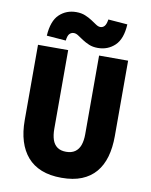

<svg xmlns="http://www.w3.org/2000/svg" viewBox="-94 -923 788 1003"><g transform="rotate(10 300.0 -421.0)"><path d="M302 12Q240 12 195 -6Q150 -24 120.5 -58Q91 -92 76 -140.5Q61 -189 61 -251V-651H221V-234Q221 -200 229 -176Q237 -152 255 -139Q273 -126 302 -126Q331 -126 349.5 -139Q368 -152 376.5 -176Q385 -200 385 -234V-651H539V-251Q539 -189 525 -140.5Q511 -92 482 -58Q453 -24 408.5 -6Q364 12 302 12ZM371 -689Q344 -689 324 -697.5Q304 -706 288 -716.5Q272 -727 259.5 -735.5Q247 -744 235 -744Q222 -744 212.5 -734.5Q203 -725 200 -698L98 -706Q103 -785 139.5 -819.5Q176 -854 229 -854Q256 -854 276.5 -845.5Q297 -837 313 -826.5Q329 -816 341.5 -807.5Q354 -799 365 -799Q378 -799 387 -809Q396 -819 400 -845L502 -837Q498 -759 461 -724Q424 -689 371 -689Z"/></g></svg>

Font: Source Code Pro ExtraBold
Style: Regular
Weight: 800
Monospace: yes
Designer: Paul D. Hunt, Teo Tuominen
Foundry: Adobe Systems Incorporated
Version: Version 1.018;hotconv 1.0.116;makeotfexe 2.5.65601